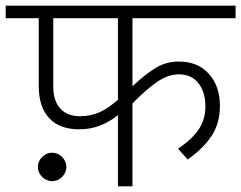

<svg xmlns="http://www.w3.org/2000/svg" viewBox="-40 -654 847 674"><path d="M0 0ZM425 -351Q468 -392 505.5 -415Q543 -438 587 -438Q655 -438 693.5 -394.5Q732 -351 732 -283Q732 -222 703.5 -178Q675 -134 619 -94L585 -132Q633 -164 657 -199Q681 -234 681 -280Q681 -331 656.5 -362Q632 -393 588 -393Q550 -393 511.5 -366.5Q473 -340 425 -291V0H374V-250Q312 -200 239 -200Q169 -200 132.5 -239.5Q96 -279 96 -352V-590H-20V-634H787V-590H425ZM374 -590H147V-351Q147 -299 172 -272.5Q197 -246 240 -246Q279 -246 310.5 -260.5Q342 -275 374 -304ZM143 -118Q163 -118 178 -103Q193 -88 193 -68Q193 -48 178 -33Q163 -18 143 -18Q123 -18 108 -33Q93 -48 93 -68Q93 -88 108 -103Q123 -118 143 -118Z"/></svg>

Font: Martel Sans ExtraLight
Style: Regular
Weight: 275
Designer: Dan Reynolds and Mathieu Réguer
Foundry: Dan Reynolds and Mathieu Réguer
Version: Version 1.002; ttfautohint (v1.1) -l 5 -r 5 -G 72 -x 0 -D la